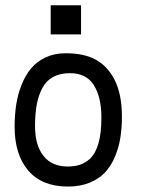

<svg xmlns="http://www.w3.org/2000/svg" viewBox="-20 -705 558 725"><path d="M171.4 -685.1H286.1V-575.2H171.4ZM319.3 -105Q362.8 -146 362.8 -258.8V-267.6Q361.8 -340.8 333.5 -384.8Q305.2 -428.7 244.1 -428.7Q207 -428.7 180.9 -414.6Q154.8 -400.4 140.1 -373Q125.5 -345.7 118.9 -310.8Q112.3 -275.9 112.3 -229Q112.3 -156.7 144 -116.5Q175.8 -76.2 236.3 -76.2Q264.2 -76.7 282.5 -83Q300.8 -89.4 319.3 -105ZM235.4 -0.5Q137.7 -1 86.4 -61.3Q35.2 -121.6 35.2 -226.6Q35.2 -271 41.3 -310.3Q47.4 -349.6 61.8 -385.5Q76.2 -421.4 97.9 -447.3Q119.6 -473.1 152.8 -488.5Q186 -503.9 227.5 -503.9Q297.9 -503.9 341.6 -479.7Q385.3 -455.6 411.6 -405.8Q440.4 -350.1 440.4 -265.1Q440.4 -221.2 434.3 -183.8Q428.2 -146.5 413.6 -112.1Q398.9 -77.6 376.2 -53.5Q353.5 -29.3 317.9 -14.9Q282.2 -0.5 236.3 -0.5Z"/></svg>

Font: FantasqueSansM Nerd Font
Style: Regular
Weight: 400
Monospace: yes
Designer: Jany Belluz
Version: Version 1.8.0 ; ttfautohint (v1.8.2);Nerd Fonts 3.4.0